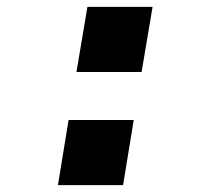

<svg xmlns="http://www.w3.org/2000/svg" viewBox="-20 -540 640 560"><path d="M203 -330 235 -520H425L393 -330ZM149 0 180 -190H370L339 0Z"/></svg>

Font: Iosevka SS04 Heavy Extended
Style: Italic
Weight: 900
Width: 7
Italic angle: -9°
Monospace: yes
Designer: Belleve Invis
Foundry: Belleve Invis
Version: Version 19.0.0; ttfautohint (v1.8.4)